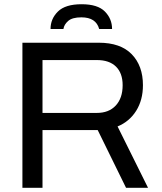

<svg xmlns="http://www.w3.org/2000/svg" viewBox="-20 -888 767 908"><path d="M219 -751Q219 -799 254 -833.5Q289 -868 366 -868Q442 -868 476 -833.5Q510 -799 510 -751H449Q434 -806 365 -806Q322 -806 302.5 -789Q283 -772 280 -751ZM86 0V-686H447Q550 -686 603 -631.5Q656 -577 656 -485Q656 -415 624 -364Q592 -313 536 -290L680 0H576L442 -273H181V0ZM181 -354H438Q495 -354 527.5 -389Q560 -424 560 -485Q560 -542 528.5 -573Q497 -604 438 -604H181Z"/></svg>

Font: Archivo
Style: Regular
Weight: 400
Designer: Hector Gatti
Foundry: Omnibus-Type
Version: Version 2.001